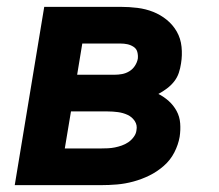

<svg xmlns="http://www.w3.org/2000/svg" viewBox="-20 -540 640 560"><path d="M23 0 109 -520H332Q357 -520 381 -517Q405 -514 426.5 -505.5Q448 -497 466 -482.5Q484 -468 495.5 -448Q507 -428 509.5 -403.5Q512 -379 508 -355Q506 -341 501.5 -327.5Q497 -314 488 -302.5Q479 -291 467 -282Q455 -273 442 -266Q458 -258 472 -245.5Q486 -233 495 -216.5Q504 -200 505.5 -180.5Q507 -161 504 -141Q500 -118 488.5 -95.5Q477 -73 457.5 -56Q438 -39 415.5 -28Q393 -17 369 -10.5Q345 -4 321.5 -2Q298 0 274 0ZM205 -322H314Q325 -322 336 -324Q347 -326 357 -332Q367 -338 373.5 -348Q380 -358 382 -369Q383 -379 380.5 -388.5Q378 -398 369.5 -403.5Q361 -409 351.5 -411Q342 -413 332 -413H220ZM169 -107H274Q284 -107 294.5 -107.5Q305 -108 315 -110Q325 -112 335 -115.5Q345 -119 354 -125Q363 -131 370 -140.5Q377 -150 378 -160Q381 -175 373 -187Q365 -199 352 -205Q339 -211 324 -213Q309 -215 294 -215H187Z"/></svg>

Font: Iosevka Aile Extrabold Oblique
Style: Regular
Weight: 800
Italic angle: -9°
Designer: Belleve Invis
Foundry: Belleve Invis
Version: Version 31.1.0; ttfautohint (v1.8.4)